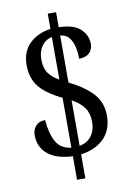

<svg xmlns="http://www.w3.org/2000/svg" viewBox="-92 -818 662 955"><g transform="rotate(-10 238.5 -340.5)"><path d="M218 -40Q137 -43 93 -79Q49 -115 49 -176Q49 -204 66 -222.5Q83 -241 113 -241Q119 -172 142 -130.5Q165 -89 218 -83V-335Q136 -375 103 -418Q70 -461 70 -526Q70 -594 111.5 -634Q153 -674 218 -683V-760H260V-684Q334 -683 368.5 -651Q403 -619 403 -576Q403 -546 384.5 -529Q366 -512 333 -512Q333 -543 326.5 -572Q320 -601 304 -620.5Q288 -640 260 -642V-405Q340 -365 380 -320Q420 -275 420 -210Q420 -138 377 -95Q334 -52 260 -42V79H218ZM218 -642Q185 -635 166 -608Q147 -581 147 -542Q147 -498 164.5 -472.5Q182 -447 218 -427ZM260 -85Q299 -92 320.5 -120.5Q342 -149 342 -192Q342 -234 322.5 -262.5Q303 -291 260 -315Z"/></g></svg>

Font: Noto Serif Sinhala Condensed
Style: Regular
Weight: 400
Width: 3
Designer: Jelle Bosma - Monotype Design Team
Foundry: Monotype Imaging Inc.
Version: Version 2.007; ttfautohint (v1.8.4.7-5d5b)